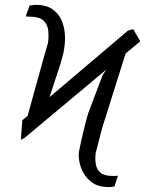

<svg xmlns="http://www.w3.org/2000/svg" viewBox="-20 -754 593 784"><path d="M65.3 -183.2 71 -262.8 92.7 -280.9 160.5 -525.6Q167.6 -548.7 170.8 -561.1Q174 -573.5 176.1 -579.5Q179.7 -606.5 176.8 -630.9Q174 -655.2 156.8 -670.6Q139.6 -686.1 99.4 -686.1Q90.9 -685.4 85.2 -687.5L100.9 -731.5Q105.5 -731.9 109.7 -732.4Q114 -733 117.5 -733.7Q123.9 -734.4 125 -734.4Q166.9 -734.4 192.5 -717.3Q218 -700.3 230.5 -672.8Q242.9 -645.2 244.9 -613.5Q246.8 -581.7 241.5 -552.6Q240.4 -542.3 237.4 -531.4Q234.4 -520.6 225.9 -490.1L182.2 -357.2L502.8 -629.3L524.1 -634.9L552.6 -585.2L492.9 -535.5L397.7 -233Q387.8 -196.4 381 -169Q374.3 -141.7 370.7 -129.3Q367.9 -105.5 371.1 -84.2Q374.3 -62.9 389.7 -49.4Q405.2 -35.9 438.9 -35.5Q442.1 -35.5 448.2 -35.5Q459.2 -35.5 461.6 -36.9L447.4 7.1Q438.6 9.2 431.1 9.6Q423.7 9.9 423.3 9.9Q384.6 9.9 359.7 -6.4Q334.9 -22.7 321.4 -46.9Q307.9 -71 303.8 -95.2Q299.7 -119.3 302.6 -134.9Q308.9 -167.6 318.4 -208.1Q327.8 -248.6 339.5 -289.8L399.1 -447.4L413.7 -469.5L79.5 -190.3Z"/></svg>

Font: Inter Thin  BETA
Style: Italic
Weight: 100
Italic angle: -9.39999°
Designer: Rasmus Andersson
Foundry: rsms
Version: Version 3.011;git-f93a4a705